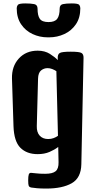

<svg xmlns="http://www.w3.org/2000/svg" viewBox="-20 -886 561 1111"><path d="M197.8 5.9Q134.8 5.9 97.9 -31Q61 -67.9 58.1 -156.2L49.3 -431.2Q47.4 -502 88.9 -547.4Q130.4 -592.8 198.2 -592.8Q239.3 -592.8 268.6 -574.2Q297.9 -555.7 314.5 -538.1L314 -551.3Q313.5 -572.3 326.4 -579.6Q339.4 -586.9 389.2 -586.9Q439 -586.9 451.4 -579.6Q463.9 -572.3 463.4 -551.3L450.7 64Q449.2 143.6 395 174.3Q340.8 205.1 248 205.1Q213.9 205.1 193.8 203.1Q173.8 201.2 161.1 199.2Q149.4 196.8 146.2 189.2Q143.1 181.6 143.1 158.2Q143.1 133.8 146.5 123.5Q149.9 113.3 161.1 114.3Q172.9 114.7 191.2 117.2Q209.5 119.6 241.7 119.6Q284.2 119.6 302 104.7Q319.8 89.8 318.8 52.7L316.9 -35.6Q295.9 -19.5 266.4 -6.8Q236.8 5.9 197.8 5.9ZM192.9 -156.2Q191.9 -120.6 209.7 -101.1Q227.5 -81.5 258.8 -81.5Q275.9 -81.5 290.3 -86.9Q304.7 -92.3 315.4 -100.1L306.2 -474.1Q295.4 -481.4 282 -486.6Q268.6 -491.7 255.4 -491.7Q233.9 -491.7 217.5 -478.3Q201.2 -464.8 200.2 -431.2ZM255.9 -669.9Q209.5 -669.9 168.5 -689Q127.4 -708 102.1 -745.6Q76.7 -783.2 76.7 -838.4Q76.7 -848.1 82.8 -857.2Q88.9 -866.2 126 -866.2Q158.2 -866.2 177.7 -862.3Q197.3 -858.4 197.3 -835.9Q197.3 -795.9 210.4 -777.1Q223.6 -758.3 260.7 -758.3Q296.9 -758.3 311 -777.1Q325.2 -795.9 325.2 -835.9Q325.2 -857.9 343.8 -862.1Q362.3 -866.2 395.5 -866.2Q433.1 -866.2 439 -857.2Q444.8 -848.1 444.8 -838.4Q444.8 -783.2 419.2 -745.6Q393.6 -708 352.3 -689Q311 -669.9 264.2 -669.9Z"/></svg>

Font: Denk One
Style: Regular
Weight: 400
Designer: Irina Smirnova, Eben Sorkin
Foundry: Sorkin Type Co.f
Version: Version 1.004; ttfautohint (v1.8.4.7-5d5b);gftools[0.9.23]